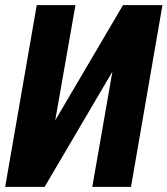

<svg xmlns="http://www.w3.org/2000/svg" viewBox="-27 -731 655 751"><path d="M189 -260.3 454.1 -710.9H608.4L485.4 0H334L412.6 -450.7L147.5 0H-6.8L116.7 -710.9H268.1Z"/></svg>

Font: Roboto Condensed ExtraBold
Style: Italic
Weight: 800
Italic angle: -12°
Designer: Christian Robertson
Foundry: Google
Version: Version 3.008; 2023